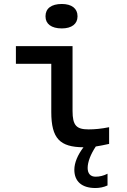

<svg xmlns="http://www.w3.org/2000/svg" viewBox="-20 -732 640 966"><path d="M426 -81C365 -81 345 -100 345 -174V-500H60V-411H238V-169C238 -34 282 8 400 9C371 47 354 87 354 122C354 181 392 214 460 214C480 214 502 210 521 201V142C502 152 481 157 461 157C435 157 421 141 421 113C421 83 436 44 462 5C481 2 502 -2 529 -8V-92C489 -84 456 -81 426 -81ZM209 -649C209 -612 238 -589 291 -589C341 -589 370 -612 370 -649V-651C370 -689 341 -712 291 -712C238 -712 209 -689 209 -651Z"/></svg>

Font: LT Wave Mono Medium
Style: Regular
Weight: 500
Designer: Daniel Lyons
Version: Version 2.5 (Glyphs App)